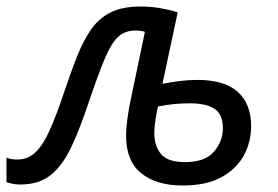

<svg xmlns="http://www.w3.org/2000/svg" viewBox="-64 -561 856 591"><path d="M498 10Q418 10 371 -27.5Q324 -65 324 -144Q324 -164 327.5 -190Q331 -216 335 -238L382 -463Q377 -465 368.5 -466Q360 -467 352 -467Q321 -467 300 -448Q279 -429 259 -381.5Q239 -334 210 -249Q183 -167 156 -109.5Q129 -52 92.5 -22.5Q56 7 -2 7Q-15 7 -26.5 4.5Q-38 2 -44 0V-76Q-32 -70 -11 -70Q21 -70 44 -91Q67 -112 88 -158Q109 -204 134 -279Q155 -342 174.5 -390.5Q194 -439 218 -472.5Q242 -506 278 -523.5Q314 -541 369 -541Q401 -541 431.5 -535.5Q462 -530 483 -523L436 -303Q461 -308 488.5 -311.5Q516 -315 544 -315Q627 -315 668 -278Q709 -241 709 -173Q709 -124 686.5 -82.5Q664 -41 617.5 -15.5Q571 10 498 10ZM505 -62Q567 -62 594.5 -94Q622 -126 622 -166Q622 -209 596.5 -226Q571 -243 520 -243Q495 -243 470 -240.5Q445 -238 422 -233Q416 -204 413.5 -185Q411 -166 411 -152Q411 -111 432 -86.5Q453 -62 505 -62Z"/></svg>

Font: Noto Sans IKEA
Style: Italic
Weight: 400
Italic angle: -12°
Designer: Monotype Design Team
Foundry: Monotype Imaging Inc.
Version: Version 2.001